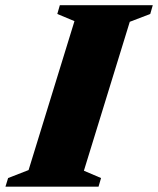

<svg xmlns="http://www.w3.org/2000/svg" viewBox="-54 -702 594 722"><path d="M226 -622.5 161.5 -649.5 171 -682.5H520.5L511 -649.5L434 -620L261.5 -60L326 -32.5L316.5 0H-33.5L-23.5 -32.5L53.5 -62.5Z"/></svg>

Font: Newsreader ExtraBold
Style: Italic
Weight: 800
Italic angle: -17°
Designer: Hugues Gentile
Foundry: Production Type
Version: Version 1.003